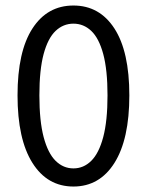

<svg xmlns="http://www.w3.org/2000/svg" viewBox="-20 -670 537 702"><path d="M248.5 12Q153 12 98.6 -74.4Q44.1 -160.8 44.1 -321.3Q44.1 -481.7 98.6 -565.8Q153 -649.8 248.5 -649.8Q344 -649.8 398.5 -565.6Q452.9 -481.4 452.9 -321.3Q452.9 -160.8 398.5 -74.4Q344 12 248.5 12ZM248.5 -54.3Q285.6 -54.3 313.6 -81.9Q341.7 -109.6 357.4 -168.7Q373.1 -227.8 373.1 -321.3Q373.1 -414.7 357.4 -472.7Q341.7 -530.6 313.6 -557.1Q285.6 -583.5 248.5 -583.5Q211.4 -583.5 183.4 -557.1Q155.3 -530.6 139.6 -472.7Q124 -414.7 124 -321.3Q124 -227.8 139.6 -168.7Q155.3 -109.6 183.4 -81.9Q211.4 -54.3 248.5 -54.3Z"/></svg>

Font: Source Sans 3 VF
Style: Regular
Weight: 200
Designer: Paul D. Hunt
Foundry: Adobe
Version: Version 3.046;hotconv 1.0.118;makeotfexe 2.5.65603